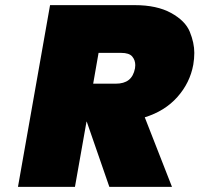

<svg xmlns="http://www.w3.org/2000/svg" viewBox="-20 -728 777 748"><path d="M406 0 318 -254H317L272 0H50L175 -708H505Q591 -708 646.5 -677.5Q702 -647 719.5 -604Q737 -561 737 -522Q737 -500 733 -476Q720 -405 671 -350Q622 -295 544 -271L650 0ZM343 -402H431Q463 -402 481.5 -416.5Q500 -431 506 -462Q507 -468 507 -474Q507 -494 495 -508Q483 -522 452 -522H364Z"/></svg>

Font: Fz Poppins Black
Style: Italic
Weight: 900
Italic angle: -10°
Designer: Ninad Kale (Devanagari), Jonny Pinhorn (Latin)
Foundry: Indian Type Foundry
Version: Vit hóa bi Vntype.Com & FontZin.Com